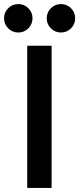

<svg xmlns="http://www.w3.org/2000/svg" viewBox="-59 -925 390 945"><path d="M75 -700H195V0H75ZM31 -765Q2 -765 -18.5 -785.5Q-39 -806 -39 -835Q-39 -864 -18.5 -884.5Q2 -905 31 -905Q60 -905 80.5 -884.5Q101 -864 101 -835Q101 -806 80.5 -785.5Q60 -765 31 -765ZM241 -765Q212 -765 191.5 -785.5Q171 -806 171 -835Q171 -864 191.5 -884.5Q212 -905 241 -905Q270 -905 290.5 -884.5Q311 -864 311 -835Q311 -806 290.5 -785.5Q270 -765 241 -765Z"/></svg>

Font: PT Root UI Web Bold
Style: Regular
Weight: 700
Designer: Vitaly Kuzmin
Foundry: ParaType Ltd.
Version: Version 1.000W